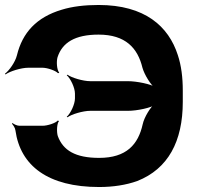

<svg xmlns="http://www.w3.org/2000/svg" viewBox="-32 -741 807 771"><path d="M364 -602C472 -602 521 -548 540 -469C548 -441 573 -400 592 -386L594 -390C576 -403 517 -415 482 -415H331C301 -415 255 -429 239 -441L236 -439C251 -426 269 -389 269 -365V-346C269 -322 251 -285 236 -272L239 -270C255 -282 301 -296 331 -296H482C518 -296 576 -308 594 -322L590 -325C572 -311 547 -270 541 -242C523 -161 476 -107 366 -107C271 -107 221 -137 200 -195C195 -211 196 -245 205 -255L200 -257C192 -247 159 -236 139 -236H46C37 -236 24 -242 18 -247L16 -244C21 -239 29 -227 30 -217C50 -75 161 10 366 10C422 10 474 2 519 -14C643 -63 702 -173 702 -332V-377C702 -430 696 -478 682 -520C645 -635 550 -721 364 -721C308 -721 258 -715 216 -702C115 -672 58 -610 36 -519C29 -491 5 -458 -12 -445L-10 -442C8 -455 53 -469 82 -469H138C159 -469 192 -457 201 -447L206 -449C196 -460 194 -494 199 -511C218 -570 269 -602 364 -602Z"/></svg>

Font: Asimov
Style: EdgeWide
Weight: 500
Designer: Google
Version: Version 2.000980: 2014